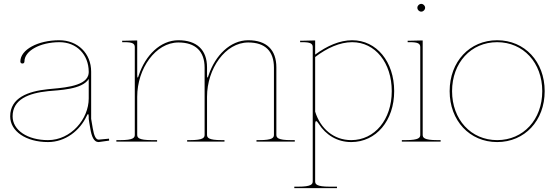

<svg xmlns="http://www.w3.org/2000/svg" viewBox="-20 -730 2861 990"><path d="M437.5 -323V-222.5C437.5 -116.5 346 -7.5 227.5 -7.5C121.5 -7.5 45 -59 45 -130C45 -217.5 127 -249.5 228 -260C283 -265.5 404 -267.5 437.5 -323ZM285.5 -522.5C175 -522.5 85 -473.5 85 -413C85 -406.5 89 -402.5 95.5 -402.5C102 -402.5 106 -406.5 106 -413C106 -468 187 -512.5 287 -512.5C375.5 -512.5 437 -448 437.5 -360.5V-357.5C437.5 -352.5 436.5 -347 435 -341.5C416.5 -281 289 -276.5 227 -270C125 -259.5 32.5 -226 32.5 -130C32.5 -53 114.5 2.5 227.5 2.5C317.5 2.5 392 -57 426.5 -131C429.5 -138 432 -141.5 434 -141.5C436 -141.5 437.5 -137 437.5 -128V-117C437.5 -113 443 -83.5 445.5 -68C452 -27.5 463.5 2.5 488 2.5H488.5L543 -5L542 -15L488.5 -10C474.5 -10.5 465 -28 458 -70L450 -117.5V-360.5C450 -454.5 381 -522.5 285.5 -522.5Z M610 -520V-512.5H622.5C661 -512.5 675 -506 675 -487.5V-35C675 -20.5 668.5 -7.5 600 -7.5H580V0H790V-7.5H762.5C694 -7.5 687.5 -20.5 687.5 -35V-231C687.5 -376 782 -511 900 -511C988 -511 1035 -465.5 1035 -381V-35C1035 -20.5 1028.5 -7.5 960 -7.5H945V0H1137.5V-7.5H1122.5C1054 -7.5 1047.5 -20.5 1047.5 -35V-231C1047.5 -376 1142 -511 1260 -511C1348 -511 1392.5 -465.5 1392.5 -381V-35C1392.5 -20.5 1386 -7.5 1317.5 -7.5H1302.5V0H1500V-7.5H1480C1411.5 -7.5 1405 -20.5 1405 -35V-382.5C1405 -473.5 1354 -522.5 1260 -522.5C1167 -522.5 1090 -444 1056 -343.5C1054 -336.5 1051.5 -330 1050 -330C1048.5 -330 1047.5 -333 1047.5 -344.5V-382.5C1047.5 -473.5 994 -522.5 900 -522.5C806.5 -522.5 729.5 -444 696 -343C694 -336 691.5 -330 690 -330C688.5 -330 687.5 -333 687.5 -344.5V-521.5L622.5 -520Z M1605 -436C1667 -483 1732.5 -512.5 1796 -512.5C1914.5 -512.5 2000 -406.5 2000 -260C2000 -113.5 1912 -7.5 1791 -7.5C1700.5 -7.5 1632 -67 1605 -154.5ZM1605 205V-87C1605 -100 1607 -105.5 1610 -105.5C1613.5 -105.5 1618.5 -99.5 1623.5 -91.5C1660 -34.5 1718.5 2.5 1791 2.5C1919.5 2.5 2012.5 -108 2012.5 -260C2012.5 -412 1921.5 -522.5 1796 -522.5C1731.5 -522.5 1666 -493.5 1605 -448.5V-521.5L1540 -520H1527.5V-512.5H1540C1578.5 -512.5 1592.5 -506 1592.5 -487.5V205C1592.5 219.5 1586 232.5 1517.5 232.5H1497.5V240H1717.5V232.5H1680C1611.5 232.5 1605 219.5 1605 205Z M2132 -690C2132 -679 2141.5 -670 2152 -670C2163 -670 2172 -679.5 2172 -690C2172 -701 2162.5 -710 2152 -710C2141 -710 2132 -700.5 2132 -690ZM2159.5 -35V-521.5L2094.5 -520H2082V-512.5H2094.5C2133 -512.5 2147 -506 2147 -487.5V-35C2147 -20.5 2140.5 -7.5 2072 -7.5H2052V0H2252V-7.5H2234.5C2166 -7.5 2159.5 -20.5 2159.5 -35Z M2543.5 -522.5C2401.5 -522.5 2298.5 -412 2298.5 -260C2298.5 -108 2401.5 2.5 2543.5 2.5C2685.5 2.5 2788.5 -108 2788.5 -260C2788.5 -412 2685.5 -522.5 2543.5 -522.5ZM2543.5 -512.5C2678.5 -512.5 2776 -406.5 2776 -260C2776 -113.5 2678.5 -7.5 2543.5 -7.5C2408.5 -7.5 2311 -113.5 2311 -260C2311 -406.5 2408.5 -512.5 2543.5 -512.5Z"/></svg>

Font: Znikomit
Style: Regular
Weight: 100
Designer: gluk
Foundry: gluk
Version: Version 0.55